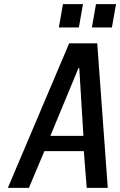

<svg xmlns="http://www.w3.org/2000/svg" viewBox="-20 -910 582 930"><path d="M18 0 315 -700H451L502 0H400L386 -178H195L120 0ZM224 -252H384L364 -580H360ZM425 -777 445 -890H542L522 -777ZM265 -777 285 -890H382L362 -777Z"/></svg>

Font: Cuprum Medium
Style: Italic
Weight: 500
Italic angle: -10°
Version: Version 3.000